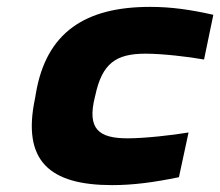

<svg xmlns="http://www.w3.org/2000/svg" viewBox="-20 -529 640 558"><path d="M84 -256 82 -244C43 -61 124 9 306 9C367 9 427 1 500 -14L528 -144C481 -136 400 -127 351 -127C268 -127 232 -153 256 -248L257 -252C277 -345 317 -373 403 -373C452 -373 529 -364 573 -356L600 -486C533 -501 478 -509 416 -509C229 -509 114 -436 84 -256Z"/></svg>

Font: LT Wave Black
Style: Italic
Weight: 900
Designer: Daniel Lyons
Version: Version 2.5 (Glyphs App)